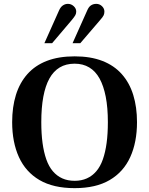

<svg xmlns="http://www.w3.org/2000/svg" viewBox="-20 -964 773 995"><path d="M367 11Q256 11 184.5 -31Q113 -73 78 -150Q43 -227 43 -331Q43 -409 62.5 -472Q82 -535 122 -580Q162 -625 223 -648.5Q284 -672 367 -672Q449 -672 510 -648.5Q571 -625 611 -580Q651 -535 670.5 -472Q690 -409 690 -331Q690 -227 655 -150Q620 -73 548.5 -31Q477 11 367 11ZM367 -27Q402 -27 430 -39.5Q458 -52 479 -76.5Q500 -101 513 -138Q526 -175 532.5 -223Q539 -271 539 -331Q539 -406 528 -462.5Q517 -519 496 -557Q475 -595 442.5 -614.5Q410 -634 367 -634Q322 -634 289.5 -614.5Q257 -595 236 -557Q215 -519 204.5 -462.5Q194 -406 194 -331Q194 -271 200.5 -223Q207 -175 220 -138Q233 -101 254 -76.5Q275 -52 303 -39.5Q331 -27 367 -27ZM356 -740 432 -910Q440 -929 452 -936.5Q464 -944 479 -944Q496 -944 508.5 -932Q521 -920 521 -904Q521 -894 517.5 -885.5Q514 -877 498 -859L396 -740ZM210 -740 286 -910Q294 -928 306 -936Q318 -944 332 -944Q349 -944 362 -932Q375 -920 375 -904Q375 -894 370.5 -885.5Q366 -877 351 -859L250 -740Z"/></svg>

Font: Frank Ruhl Libre SemiBold
Style: Regular
Weight: 600
Designer: Yanek Iontef
Foundry: Fontef
Version: Version 6.003;gftools[0.9.30]